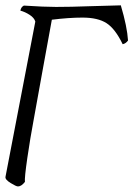

<svg xmlns="http://www.w3.org/2000/svg" viewBox="-26 -668 489 704"><path d="M164.1 -595.7Q159.2 -570.3 129.9 -408.4Q100.6 -246.6 96.7 -224.6Q85 -162.6 74.2 -88.9Q63.5 -15.1 65.4 -1Q52.2 15.6 40 15.6Q33.2 15.6 12.7 2.9Q-7.8 -9.8 -5.9 -19.5L103.5 -588.9Q99.6 -602.5 82.8 -613.5Q65.9 -624.5 48.8 -628.9Q50.8 -642.1 61.5 -647.5Q136.2 -642.6 179.7 -642.6Q231.9 -642.6 305.7 -645.3Q379.4 -647.9 417 -648.4Q440.4 -569.3 443.4 -519.5Q435.5 -508.3 423.8 -505.9Q396.5 -562.5 364.7 -583Q333 -603.5 276.4 -603.5Q226.6 -603.5 164.1 -595.7Z"/></svg>

Font: Crimson
Style: Italic
Weight: 400
Italic angle: -11°
Version: Version 0.8